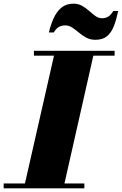

<svg xmlns="http://www.w3.org/2000/svg" viewBox="-65 -1027 664 1047"><path d="M65 0 235.5 -750H450L280.5 0ZM-45 0V-26.5H395V0ZM120 -723.5V-750H560V-723.5ZM455.5 -810Q426.5 -810 404.8 -822Q383 -834 364.8 -849.5Q346.5 -865 328.8 -876.8Q311 -888.5 290 -888.5Q273 -888.5 258 -881.2Q243 -874 228 -850H201.5Q211.5 -892.5 227.8 -928.2Q244 -964 270.2 -985.5Q296.5 -1007 336 -1007Q362 -1007 383 -995Q404 -983 421.5 -967.2Q439 -951.5 455.8 -939.5Q472.5 -927.5 491 -927.5Q508.5 -927.5 523.2 -935.2Q538 -943 553 -967H579.5Q569.5 -919.5 555.8 -884.2Q542 -849 518.5 -829.5Q495 -810 455.5 -810Z"/></svg>

Font: Bodoni Moda 9pt Black
Style: Italic
Weight: 900
Italic angle: -13°
Designer: Owen Earl
Foundry: indestructible type
Version: Version 2.004